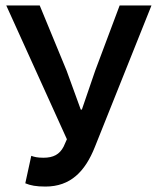

<svg xmlns="http://www.w3.org/2000/svg" viewBox="-20 -674 577 706"><path d="M3 -654 226 -162 214 -135C199 -106 176 -94 140 -94C117 -94 106 -97 95 -101L73 0C92 8 113 12 147 12C239 12 293 -43 329 -134L537 -654H420L330 -414L281 -271H277L225 -414L126 -654Z"/></svg>

Font: DAIFUKU Sans Semibold
Style: Regular
Weight: 600
Designer: Original font ‘Source Sans 3’ : Paul D. Hunt
Foundry: Daifuku
Version: Version 1.000